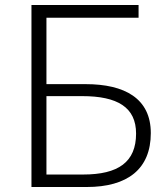

<svg xmlns="http://www.w3.org/2000/svg" viewBox="-20 -749 672 769"><path d="M106 0H327C491 0 584 -72 584 -216C584 -355 479 -412 323 -412H166V-678H535V-729H106ZM166 -50V-364H309C451 -364 525 -319 525 -214C525 -100 454 -50 313 -50Z"/></svg>

Font: Noto Sans Japanese Light
Style: Regular
Weight: 300
Designer: Ryoko NISHIZUKA (kana & ideographs); Paul D. Hunt (Latin, Greek & Cyrillic); Wenlong ZHANG (bopomofo); Sandoll Communica
Foundry: Adobe Systems Incorporated
Version: Version 1.000;PS 1;hotconv 1.0.78;makeotf.lib2.5.61930